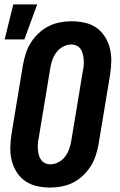

<svg xmlns="http://www.w3.org/2000/svg" viewBox="-20 -839 540 867"><path d="M206 8Q176 8 147 1.5Q118 -5 94.5 -21Q71 -37 55.5 -61.5Q40 -86 33 -114Q26 -142 26.5 -172.5Q27 -203 32 -234L84 -548Q89 -574 97 -599Q105 -624 120 -647.5Q135 -671 155.5 -690Q176 -709 200 -721Q224 -733 250.5 -738Q277 -743 303 -743Q333 -743 362.5 -736.5Q392 -730 415 -714Q438 -698 453.5 -673.5Q469 -649 476 -621Q483 -593 482.5 -562.5Q482 -532 477 -501L425 -187Q420 -161 412 -136Q404 -111 389 -87.5Q374 -64 353.5 -45Q333 -26 309 -14Q285 -2 258.5 3Q232 8 206 8ZM207 -97Q226 -97 244 -106.5Q262 -116 274 -132Q286 -148 292.5 -166.5Q299 -185 302 -204L354 -518Q357 -531 358 -544Q359 -557 358 -570Q357 -583 354 -595Q351 -607 344.5 -617Q338 -627 326.5 -632.5Q315 -638 302 -638Q283 -638 265 -628.5Q247 -619 235 -603Q223 -587 216.5 -568.5Q210 -550 207 -531L155 -217Q152 -204 151 -191Q150 -178 151 -165Q152 -152 155 -140Q158 -128 165 -118Q172 -108 183 -102.5Q194 -97 207 -97ZM1 -661 40 -819H148L90 -661Z"/></svg>

Font: Iosevka Term Curly XBd Obl
Style: Regular
Weight: 800
Italic angle: -9°
Designer: Belleve Invis
Foundry: Belleve Invis
Version: Version 32.3.0